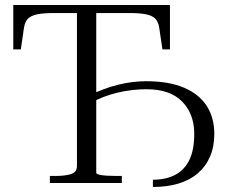

<svg xmlns="http://www.w3.org/2000/svg" viewBox="-20 -730 909 766"><path d="M835 -196Q835 -145 818 -105.5Q801 -66 769 -38.5Q737 -11 691.5 2.5Q646 16 590 16V-13Q643 -13 680 -33Q717 -53 736 -93Q755 -133 755 -196Q755 -275 707 -324.5Q659 -374 564 -374Q507 -374 449.5 -360.5Q392 -347 339 -318V-350Q392 -377 449.5 -391.5Q507 -406 563 -406Q654 -406 714.5 -380Q775 -354 805 -307Q835 -260 835 -196ZM179 0V-28H202Q239 -28 263 -35.5Q287 -43 287 -68V-678H196Q154 -678 129 -673Q104 -668 92 -656Q80 -644 76 -621L63 -533H33V-710H658V-533H628L615 -621Q611 -644 599 -656Q587 -668 562 -673Q537 -678 495 -678H364V-40Q364 -36 376.5 -33Q389 -30 407.5 -29Q426 -28 444 -28H466V0Z"/></svg>

Font: Roboto Serif 120pt Expanded Light
Style: Regular
Weight: 300
Width: 7
Designer: Greg Gazdowicz
Foundry: Commercial Type
Version: Version 1.008